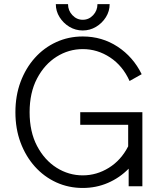

<svg xmlns="http://www.w3.org/2000/svg" viewBox="-20 -909 790 937"><path d="M371.6 -361.3H674.8V0H607.9V-85.9Q564.5 -41.5 507.1 -16.6Q449.7 8.3 383.8 8.3Q314.5 8.3 254.6 -19Q194.8 -46.4 150.1 -96.2Q105.5 -146 80.3 -213.4Q55.2 -280.8 55.2 -361.3Q55.2 -441.9 80.3 -509.3Q105.5 -576.7 150.1 -626.5Q194.8 -676.3 254.6 -703.6Q314.5 -731 383.8 -731Q478 -731 554 -681.2Q629.9 -631.3 671.4 -546.9L612.3 -513.7Q579.1 -587.9 517.3 -628.7Q455.6 -669.4 383.8 -669.4Q315.4 -669.4 256.3 -632.3Q197.3 -595.2 160.9 -526.1Q124.5 -457 124.5 -361.3Q124.5 -265.6 160.9 -196.5Q197.3 -127.4 256.3 -90.3Q315.4 -53.2 383.8 -53.2Q451.7 -53.2 511.2 -90.1Q570.8 -127 605.5 -194.8V-299.8H371.6ZM383.8 -760.3Q348.6 -760.3 318.8 -778.1Q289.1 -795.9 270.8 -825.2Q252.4 -854.5 252.4 -888.7H312Q312 -857.4 333.3 -835Q354.5 -812.5 383.8 -812.5Q413.6 -812.5 434.6 -835Q455.6 -857.4 455.6 -888.7H515.1Q515.1 -854.5 496.8 -825.2Q478.5 -795.9 448.7 -778.1Q418.9 -760.3 383.8 -760.3Z"/></svg>

Font: Giphurs Light
Style: Regular
Weight: 300
Version: Version 0.920; ttfautohint (v1.8.4.7-5d5b)